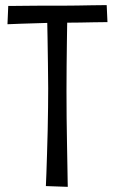

<svg xmlns="http://www.w3.org/2000/svg" viewBox="-20 -724 446 745"><path d="M158 -2Q159 -17 160 -50.5Q161 -84 162.5 -127.5Q164 -171 165 -217.5Q166 -264 166.5 -307Q167 -350 167 -381Q167 -425 166 -477.5Q165 -530 164.5 -577Q164 -624 163 -654.5Q162 -685 162 -685L242 -684Q242 -684 241.5 -668Q241 -652 240.5 -623.5Q240 -595 239.5 -556Q239 -517 238.5 -470Q238 -423 238 -372Q238 -321 238.5 -268Q239 -215 240 -167Q241 -119 241.5 -81Q242 -43 242.5 -21Q243 1 243 1ZM9 -630 12 -701Q12 -701 32 -701Q52 -701 81 -701.5Q110 -702 139 -702Q168 -702 186 -702Q201 -702 226 -702Q251 -702 280 -702.5Q309 -703 335 -703.5Q361 -704 377.5 -704Q394 -704 394 -704L397 -638Q397 -638 381.5 -638Q366 -638 342 -637.5Q318 -637 290.5 -636.5Q263 -636 238.5 -636Q214 -636 199 -636Q184 -636 160.5 -635Q137 -634 111 -633.5Q85 -633 61.5 -632Q38 -631 23.5 -630.5Q9 -630 9 -630Z"/></svg>

Font: Truculenta
Style: Regular
Weight: 400
Designer: Ivan Castro, Eva Sanz & Omnibus-Type Team
Foundry: Omnibus-Type
Version: Version 1.002